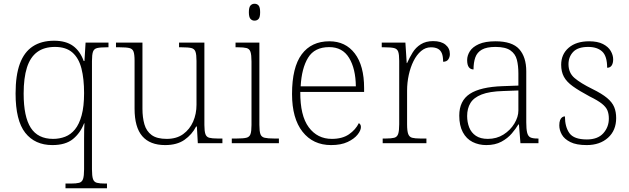

<svg xmlns="http://www.w3.org/2000/svg" viewBox="-20 -763 3354 1023"><path d="M329 240V215H358Q386 215 401.5 211Q417 207 422.5 190.5Q428 174 428 139V33Q428 4 428 -24Q428 -52 428.5 -73.5Q429 -95 430 -106H428Q408 -54 368.5 -22Q329 10 259 10Q166 10 114.5 -55.5Q63 -121 63 -265Q63 -362 86 -424Q109 -486 155 -516Q201 -546 268 -546Q331 -546 369 -518.5Q407 -491 426 -438H430L436 -536H558V-511H548Q514 -511 497.5 -507Q481 -503 475.5 -487.5Q470 -472 470 -438V139Q470 175 475.5 191Q481 207 496.5 211Q512 215 540 215H550V240ZM263 -23Q297 -23 327 -34.5Q357 -46 379.5 -73.5Q402 -101 415 -148.5Q428 -196 428 -267Q428 -343 414 -398Q400 -453 366 -483Q332 -513 273 -513Q215 -513 178 -485.5Q141 -458 123.5 -403Q106 -348 106 -264Q106 -141 144 -82Q182 -23 263 -23Z M860 10Q779 10 738 -37.5Q697 -85 697 -184V-439Q697 -473 691.5 -488Q686 -503 669.5 -507Q653 -511 619 -511H598V-536H739V-183Q739 -137 749.5 -100.5Q760 -64 788 -43.5Q816 -23 868 -23Q921 -23 956 -48.5Q991 -74 1009 -115Q1027 -156 1027 -205V-438Q1027 -472 1021.5 -487.5Q1016 -503 999.5 -507Q983 -511 949 -511H934V-536H1069V-97Q1069 -64 1074.5 -48.5Q1080 -33 1095 -29Q1110 -25 1139 -25H1165V0H1034L1029 -89H1025Q1003 -46 963 -18Q923 10 860 10Z M1215 0V-25H1242Q1276 -25 1292.5 -29Q1309 -33 1314.5 -48Q1320 -63 1320 -97V-435Q1320 -471 1314.5 -487Q1309 -503 1293.5 -507Q1278 -511 1250 -511H1235V-536H1362V-98Q1362 -64 1367.5 -48.5Q1373 -33 1390 -29Q1407 -25 1440 -25H1466V0ZM1336 -653Q1323 -653 1314.5 -662.5Q1306 -672 1306 -698Q1306 -724 1314.5 -733.5Q1323 -743 1336 -743Q1350 -743 1358 -733.5Q1366 -724 1366 -698Q1366 -672 1358 -662.5Q1350 -653 1336 -653Z M1744 10Q1648 10 1592 -61Q1536 -132 1536 -262Q1536 -404 1587.5 -473.5Q1639 -543 1735 -543Q1821 -543 1870.5 -478Q1920 -413 1920 -294V-273H1580Q1579 -147 1625 -85Q1671 -23 1748 -23Q1804 -23 1839.5 -47.5Q1875 -72 1892 -107Q1897 -104 1900 -99Q1903 -94 1903 -86Q1903 -68 1885 -45.5Q1867 -23 1832 -6.5Q1797 10 1744 10ZM1876 -303Q1875 -397 1840 -454.5Q1805 -512 1734 -512Q1656 -512 1621.5 -455.5Q1587 -399 1582 -303Z M2019 0V-25H2037Q2065 -25 2080.5 -29Q2096 -33 2101.5 -49.5Q2107 -66 2107 -101V-439Q2107 -473 2101.5 -488Q2096 -503 2079.5 -507Q2063 -511 2029 -511H2014V-536H2140L2147 -427H2149Q2162 -456 2178.5 -483Q2195 -510 2222 -527Q2249 -544 2288 -544Q2330 -544 2353.5 -525Q2377 -506 2377 -475Q2377 -459 2368.5 -446.5Q2360 -434 2341 -434Q2341 -463 2334 -479.5Q2327 -496 2312.5 -503.5Q2298 -511 2276 -511Q2247 -511 2223.5 -491Q2200 -471 2183.5 -438Q2167 -405 2158 -364Q2149 -323 2149 -280V-100Q2149 -65 2155 -49Q2161 -33 2176 -29Q2191 -25 2219 -25H2252V0Z M2571 10Q2531 10 2498 -6.5Q2465 -23 2446 -58.5Q2427 -94 2427 -147Q2427 -226 2483.5 -263Q2540 -300 2659 -304L2742 -307V-371Q2742 -413 2734 -444.5Q2726 -476 2699.5 -494.5Q2673 -513 2620 -513Q2573 -513 2547.5 -498.5Q2522 -484 2512.5 -457Q2503 -430 2503 -393Q2487 -393 2478 -405Q2469 -417 2469 -443Q2469 -467 2483.5 -490Q2498 -513 2531.5 -528Q2565 -543 2620 -543Q2709 -543 2746.5 -501Q2784 -459 2784 -383V-111Q2784 -76 2788.5 -57Q2793 -38 2805 -31.5Q2817 -25 2843 -25H2849V0H2753L2745 -100H2742Q2729 -78 2707 -52Q2685 -26 2651.5 -8Q2618 10 2571 10ZM2579 -23Q2626 -23 2662.5 -46Q2699 -69 2720.5 -104.5Q2742 -140 2742 -174V-281L2661 -278Q2588 -276 2546 -259.5Q2504 -243 2486.5 -214Q2469 -185 2469 -145Q2469 -112 2480 -84Q2491 -56 2515.5 -39.5Q2540 -23 2579 -23Z M3106 10Q3051 10 3019 -6Q2987 -22 2973.5 -46Q2960 -70 2960 -95Q2960 -112 2964 -122.5Q2968 -133 2975 -138Q2982 -143 2990 -143Q2990 -87 3014 -53.5Q3038 -20 3107 -20Q3165 -20 3194.5 -53Q3224 -86 3224 -131Q3224 -156 3216.5 -174.5Q3209 -193 3187 -210.5Q3165 -228 3122 -249Q3066 -279 3032.5 -303Q2999 -327 2984.5 -354Q2970 -381 2970 -418Q2970 -474 3010 -508.5Q3050 -543 3119 -543Q3164 -543 3192.5 -528.5Q3221 -514 3234 -491.5Q3247 -469 3247 -447Q3247 -426 3239 -414Q3231 -402 3215 -402Q3215 -464 3188.5 -488.5Q3162 -513 3114 -513Q3059 -513 3034 -486.5Q3009 -460 3009 -421Q3009 -375 3041 -347.5Q3073 -320 3136 -289Q3187 -264 3214.5 -241Q3242 -218 3252.5 -192.5Q3263 -167 3263 -134Q3263 -68 3219.5 -29Q3176 10 3106 10Z"/></svg>

Font: Noto Serif Khmer ExtraLight
Style: Regular
Weight: 250
Version: Version 2.003